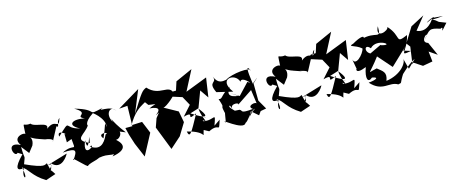

<svg xmlns="http://www.w3.org/2000/svg" viewBox="-42 -1294 4850 2016"><g transform="rotate(-15 2383.5 -286.5)"><path d="M182 -256 234 -323C292 -447 117 -433 403 -343L209 -435C301 -340 499 -357 450 -303L530 -453C565 -424 535 -495 584 -529C543 -403 544 -543 430 -453C472 -524 307 -503 274 -551C182 -535 207 -621 194 -446C222 -488 35 -470 119 -360C-45 -443 22 -236 65 -290L110 -262C-14 -137 12 -103 86 -118C29 -9 111 36 68 -130C136 -93 143 -19 281 65L390 28C328 -75 359 32 373 -94C469 11 557 -136 560 -149L313 -75C438 -112 323 -16 349 -41L333 -104C307 -97 312 -59 99 -156C139 -270 117 -173 116 -340Z M593 -262 649 -283C663 -127 667 -242 523 -169C680 -181 674 -154 612 -64C584 -127 745 62 745 32C791 -5 911 6 917 -74C830 23 876 -41 988 -19C1132 10 1134 -105 1018 5C1185 -24 1188 -96 1054 -187C1112 -80 1243 -266 1083 -259L1218 -203C1083 -377 1100 -432 1114 -345C1052 -449 1138 -525 1181 -445C1136 -527 963 -479 1049 -515C848 -468 1017 -511 758 -584C917 -492 725 -507 841 -455C719 -486 628 -437 765 -367C589 -407 706 -503 531 -341C518 -431 638 -328 591 -352ZM1000 -262 975 -203C909 -278 1069 -254 1007 -237C963 -135 903 -94 814 -158C907 -186 698 -26 783 -234C780 -113 813 -200 835 -257L824 -193C653 -268 807 -294 854 -382C854 -361 812 -407 935 -487C911 -506 1054 -414 1040 -306C1015 -298 1056 -267 1032 -350Z M1521 -420C1637 -402 1593 -418 1522 -381C1522 -381 1680 -377 1573 -299C1583 -291 1644 -356 1568 -264L1535 -170L1636 89L1754 -16L1835 -149L1812 -271L1666 -352C1699 -349 1826 -465 1812 -466C1786 -582 1662 -473 1546 -602C1499 -580 1493 -578 1362 -366L1461 -609L1215 -461L1306 -468L1301 -248H1225L1244 -169L1278 -63L1344 93L1465 -134L1411 -265L1295 -260C1421 -491 1572 -437 1467 -494Z M2067 13C2198 -54 2157 70 2204 -77L2135 -30C2190 -183 2151 -81 2034 -105C2009 -161 2150 -127 2004 -139C2110 -56 2025 -124 2019 -246C2075 -178 2129 -86 1924 -220L2020 -250L2086 -426L2150 -333L2181 -542L1943 -450L2055 -666L1870 -583L1840 -490L1787 -489L1742 -453L1889 -406L1942 -309L1848 -204C1994 -245 1839 -135 1983 -205C1879 -15 1854 33 1838 -46C2056 5 1976 92 2014 -16Z M2706 -64 2648 -165 2646 -352C2686 -389 2738 -436 2638 -352C2615 -506 2617 -570 2654 -489C2661 -533 2447 -509 2380 -464C2344 -459 2288 -440 2251 -532C2284 -449 2180 -502 2245 -365L2418 -324C2288 -495 2487 -514 2518 -405C2540 -466 2660 -325 2588 -385L2472 -262L2383 -316L2466 -262C2487 -275 2295 -256 2396 -383C2277 -317 2293 -275 2249 -288C2302 -132 2232 -283 2288 -85C2280 -184 2283 -168 2259 -30C2192 -103 2421 103 2457 27C2491 16 2538 -84 2593 -92C2499 -37 2481 60 2543 -77L2616 -14C2686 -112 2685 -106 2608 -46ZM2364 -153C2343 -215 2474 -200 2425 -173L2603 -292L2624 -138C2626 -166 2503 -142 2571 -95C2421 -81 2469 -106 2433 -123L2366 -127C2441 -86 2302 -185 2346 -192Z M2951 -256 3003 -323C3061 -447 2886 -433 3172 -343L2978 -435C3070 -340 3268 -357 3219 -303L3299 -453C3334 -424 3304 -495 3353 -529C3312 -403 3313 -543 3199 -453C3241 -524 3076 -503 3043 -551C2951 -535 2976 -621 2963 -446C2991 -488 2804 -470 2888 -360C2724 -443 2791 -236 2834 -290L2879 -262C2755 -137 2781 -103 2855 -118C2798 -9 2880 36 2837 -130C2905 -93 2912 -19 3050 65L3159 28C3097 -75 3128 32 3142 -94C3238 11 3326 -136 3329 -149L3082 -75C3207 -112 3092 -16 3118 -41L3102 -104C3076 -97 3081 -59 2868 -156C2908 -270 2886 -173 2885 -340Z M3586 13C3717 -54 3676 70 3723 -77L3654 -30C3709 -183 3670 -81 3553 -105C3528 -161 3669 -127 3523 -139C3629 -56 3544 -124 3538 -246C3594 -178 3648 -86 3443 -220L3539 -250L3605 -426L3669 -333L3700 -542L3462 -450L3574 -666L3389 -583L3359 -490L3306 -489L3261 -453L3408 -406L3461 -309L3367 -204C3513 -245 3358 -135 3502 -205C3398 -15 3373 33 3357 -46C3575 5 3495 92 3533 -16Z M4262 -79 4230 -199C4246 -156 4169 -40 4001 -17C4035 -105 3992 -124 3936 -170C3815 -145 3842 -116 3978 -299L3947 -319L4103 -141L4283 -312L4253 -278L4332 -254C4179 -226 4298 -261 4334 -426C4183 -361 4279 -429 4156 -562C4165 -521 3995 -461 4062 -595C4063 -437 4032 -559 3856 -506C3895 -487 3932 -581 3766 -485C3691 -463 3779 -469 3846 -411C3837 -355 3722 -232 3710 -342L3732 -216C3732 -239 3690 -156 3829 -213C3786 -95 3810 -42 3863 -90C3940 -77 3901 -55 3816 -47C3935 85 4025 -2 4112 51C4165 37 4118 66 4200 -60C4132 24 4257 -123 4347 -163ZM4124 -318 4038 -398 3912 -338 3935 -330C3845 -353 3871 -462 3932 -390C4017 -484 4198 -346 4038 -395Z M4655 -529C4660 -561 4476 -448 4634 -526C4632 -522 4557 -390 4442 -443L4553 -581L4403 -502L4304 -342L4336 -300L4310 -116L4323 -129L4413 -70L4520 -89L4508 -200L4593 -142L4528 -288C4418 -321 4614 -452 4494 -320C4577 -428 4580 -434 4691 -399C4753 -434 4642 -299 4767 -444L4693 -473C4608 -553 4570 -496 4750 -522Z"/></g></svg>

Font: Asimov Silicon
Style: Regular
Weight: 400
Designer: Google
Version: Version 2.000980; 2014